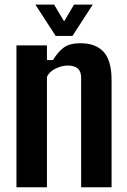

<svg xmlns="http://www.w3.org/2000/svg" viewBox="-20 -792 539 812"><path d="M49.6 0V-600H178.5V-538H204Q224.9 -572.6 249.8 -590.9Q274.7 -609.2 320.4 -609.2Q384.3 -609.2 418 -572.9Q451.8 -536.7 451.9 -453V0H323.2L323.1 -463.9Q322.9 -490.4 308.6 -502.6Q294.3 -514.8 266.3 -514.8Q241.5 -514.8 215 -502Q188.5 -489.1 178.5 -467.2V0ZM215.5 -640 129.7 -772.4H209L251.1 -701.5L293 -772.4H372.2L286.4 -640Z"/></svg>

Font: Big Shoulders Text SC Thin
Style: Regular
Weight: 100
Designer: Patric King
Foundry: XO Type Co
Version: Version 2.002